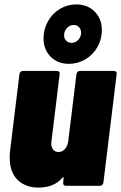

<svg xmlns="http://www.w3.org/2000/svg" viewBox="-20 -841 548 869"><path d="M342 -520H495Q502 -520 505.5 -516Q509 -512 508 -505L448 -15Q447 -8 442.5 -4Q438 0 432 0H278Q272 0 268.5 -4Q265 -8 266 -15L268 -35Q269 -38 267 -39Q265 -40 263 -37Q225 8 154 8Q96 8 60 -26.5Q24 -61 24 -128Q24 -150 26 -162L68 -505Q69 -512 73 -516Q77 -520 84 -520H237Q244 -520 247.5 -516Q251 -512 250 -505L213 -203L212 -192Q212 -174 221 -163.5Q230 -153 244 -153Q262 -153 274 -166.5Q286 -180 289 -203L326 -505Q327 -512 331.5 -516Q336 -520 342 -520ZM177 -667Q177 -709 197 -744.5Q217 -780 251 -800.5Q285 -821 325 -821Q376 -821 408.5 -788.5Q441 -756 441 -705Q441 -663 421 -628Q401 -593 366.5 -572.5Q332 -552 292 -552Q241 -552 209 -584.5Q177 -617 177 -667ZM347 -693Q347 -708 337.5 -718Q328 -728 314 -728Q296 -728 283 -714Q270 -700 270 -681Q270 -667 279.5 -657Q289 -647 304 -647Q321 -647 334 -660.5Q347 -674 347 -693Z"/></svg>

Font: Barlow Semi Condensed Black
Style: Italic
Weight: 900
Width: 4
Italic angle: -7°
Designer: Jeremy Tribby
Foundry: Tribby Type
Version: Version 1.408